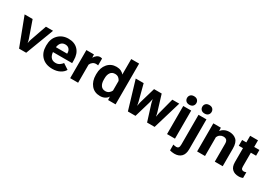

<svg xmlns="http://www.w3.org/2000/svg" viewBox="15 -1792 4280 3049"><g transform="rotate(30 2155.5 -268.0)"><path d="M-7.3 -515.1 188.2 0H318.8L513.9 -515.1H383.3L277.8 -212.6Q272 -193.8 268.6 -178.8Q265.1 -163.8 263.2 -149.9H260Q258.1 -163.8 254.9 -179Q251.7 -194.1 245.4 -212.6L139.6 -515.1Z M536.6 -250Q536.6 -130.4 607.9 -57.7Q679.2 14.9 804.2 14.9Q883.1 14.9 941.3 -15.7Q999.5 -46.4 1023.9 -93L922.1 -160.2Q903.3 -133.5 873 -113Q842.8 -92.5 801.5 -92.5Q741.9 -92.5 711.4 -133.1Q680.9 -173.6 680.9 -242.4V-273.4Q680.9 -344 709.2 -384.6Q737.5 -425.3 792 -425.3Q838.9 -425.3 864.4 -395.9Q889.9 -366.5 889.6 -323.7V-312.5H635.5V-222.2H1033.2V-274.2Q1033.2 -394 969 -462Q904.8 -530 792.2 -530Q680.4 -530 608.5 -457.5Q536.6 -385 536.6 -265.6Z M1125.5 0H1271V-331.5Q1283 -361.8 1309.3 -381.6Q1335.7 -401.4 1369.1 -401.4Q1380.6 -401.4 1390.3 -400.3Q1399.9 -399.2 1408.4 -397V-522.5Q1404.1 -524.4 1393.7 -526.9Q1383.3 -529.3 1373.3 -529.3Q1339.4 -529.3 1312 -508.4Q1284.7 -487.5 1269.5 -459H1266.8L1263.7 -515.1H1125.5Z M1451.7 -249.8Q1451.7 -134.8 1511.5 -62.5Q1571.3 9.8 1676 9.8Q1724.1 9.8 1761.5 -9.9Q1798.8 -29.5 1814.9 -59.3H1817.4L1820.6 0H1958V-747.6H1813.5V-462.6Q1794.4 -490.5 1759 -507.7Q1723.6 -524.9 1675.5 -524.9Q1575.9 -524.9 1513.8 -452.8Q1451.7 -380.6 1451.7 -265.4ZM1599.9 -242.7V-272.5Q1599.9 -336.2 1628.1 -375.9Q1656.2 -415.5 1710.4 -415.5Q1750.2 -415.5 1775.6 -395.3Q1801 -375 1813 -346.2V-169.2Q1800.5 -140.6 1774.2 -120.2Q1747.8 -99.9 1710 -99.9Q1655.3 -99.9 1627.6 -139.4Q1599.9 -179 1599.9 -242.7Z M2030 -515.1 2183.8 0H2323L2408 -287.8Q2413.1 -306.2 2417.7 -325.7Q2422.4 -345.2 2425.5 -363.8H2427.7Q2430.9 -345.2 2435.3 -325.8Q2439.7 -306.4 2445.3 -287.8L2535.6 0H2673.8L2827.9 -515.1H2701.2L2625.5 -226.6Q2621.3 -207.3 2618.5 -191.3Q2615.7 -175.3 2612.8 -156.2H2609.9Q2606.7 -175.3 2603.5 -191.3Q2600.3 -207.3 2594.5 -226.6L2506.1 -515.1H2366L2281.5 -226.8Q2276.1 -207.5 2273.6 -191.5Q2271 -175.5 2268.6 -156.5H2265.4Q2262.5 -175.5 2259.3 -191.5Q2256.1 -207.5 2251.2 -226.8L2175.5 -515.1Z M2901.6 0H3047.1V-515.1H2901.6ZM2889.2 -658Q2889.2 -624.8 2911.1 -602.2Q2933.1 -579.6 2974.1 -579.6Q3015.4 -579.6 3037.5 -602.2Q3059.6 -624.8 3059.6 -658Q3059.6 -690.9 3037.5 -713.4Q3015.4 -735.8 2974.4 -735.8Q2933.3 -735.8 2911.3 -713.4Q2889.2 -690.9 2889.2 -658Z M3072.3 200.4Q3083.3 205.1 3110.6 209Q3137.9 212.9 3156 212.9Q3236.6 212.9 3281.7 167.7Q3326.9 122.6 3326.9 32.2V-515.1H3181.6V29.5Q3181.6 69.6 3168.8 86.7Q3156 103.8 3130.4 103.8Q3115.5 103.8 3097.7 100.3Q3079.8 96.9 3071.8 94ZM3168.9 -658Q3168.9 -624.8 3191 -602.2Q3213.1 -579.6 3254.2 -579.6Q3295.2 -579.6 3317.3 -602.2Q3339.4 -624.8 3339.4 -658Q3339.4 -690.9 3317.4 -713.4Q3295.4 -735.8 3254.4 -735.8Q3213.1 -735.8 3191 -713.4Q3168.9 -690.9 3168.9 -658Z M3453.1 0H3598.1V-345.9Q3612.1 -378.2 3639.2 -396Q3666.3 -413.8 3697.5 -413.8Q3735.8 -413.8 3756.6 -394.4Q3777.3 -375 3777.3 -326.9V0H3922.4V-322.3Q3922.4 -435.5 3872.2 -480.6Q3822 -525.6 3742.7 -525.6Q3695.3 -525.6 3655.9 -506.3Q3616.5 -487.1 3596.7 -457.3H3594L3590.8 -515.1H3453.1Z M3981 -409.4H4297.9V-515.1H3981ZM4057.6 -153.3Q4057.6 -66.7 4101.8 -26.1Q4146 14.4 4218.8 14.4Q4242.9 14.4 4263.7 9.9Q4284.4 5.4 4295.7 -0.5V-104.5Q4285.2 -100.3 4273.9 -97.5Q4262.7 -94.7 4251.5 -94.7Q4228.3 -94.7 4215.2 -108Q4202.1 -121.3 4202.1 -156.2V-636.5H4058.1V-474.4L4057.6 -460.2Z"/></g></svg>

Font: Roboto Flex
Style: Regular
Weight: 400
Designer: Berlow after Robertson
Foundry: Google
Version: Version 3.200;gftools[0.9.32]